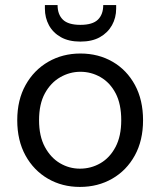

<svg xmlns="http://www.w3.org/2000/svg" viewBox="-20 -725 633 757"><path d="M295 12Q225 12 169 -20.5Q113 -53 80.5 -112Q48 -171 48 -251Q48 -331 81 -390Q114 -449 170.5 -481.5Q227 -514 297 -514Q368 -514 424 -481.5Q480 -449 512 -390Q544 -331 544 -251Q544 -171 511.5 -112Q479 -53 422.5 -20.5Q366 12 295 12ZM295 -60Q339 -60 376 -81.5Q413 -103 435.5 -145.5Q458 -188 458 -251Q458 -315 436 -357Q414 -399 377 -420.5Q340 -442 297 -442Q255 -442 217.5 -420.5Q180 -399 157 -357Q134 -315 134 -251Q134 -188 157 -145.5Q180 -103 216.5 -81.5Q253 -60 295 -60ZM297 -561Q251 -561 220 -578.5Q189 -596 173 -625.5Q157 -655 157 -691V-705H207Q207 -668 228 -647.5Q249 -627 297 -627Q345 -627 366 -647.5Q387 -668 387 -705H438V-691Q438 -655 421.5 -625.5Q405 -596 374 -578.5Q343 -561 297 -561Z"/></svg>

Font: DM Sans 16pt
Style: Regular
Weight: 400
Version: Version 4.004;gftools[0.9.30]